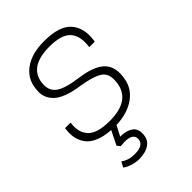

<svg xmlns="http://www.w3.org/2000/svg" viewBox="-217 -642 955 955"><g transform="rotate(-45 260.0 -165.0)"><path d="M220.2 -27.8Q364.7 -27.8 379.9 -134.8Q388.7 -193.4 357.2 -217.5Q325.7 -241.7 234.9 -255.9Q141.6 -270 104 -306.4Q66.4 -342.8 73.2 -397.9L74.2 -405.8Q81.5 -467.3 133.1 -503.7Q184.6 -540 270 -540Q375.5 -540 417.2 -494.1Q459 -448.2 448.2 -368.2L446.8 -359.9H408.2Q418 -429.2 387 -465.6Q356 -502 270 -502Q128.9 -502 116.2 -401.9Q109.9 -352.5 141.4 -326.4Q172.9 -300.3 265.1 -288.1Q355 -275.9 393.1 -240Q431.2 -204.1 422.9 -139.2L421.9 -130.9Q414.6 -69.3 363.3 -31.2Q312 6.8 230 9.8L202.1 64H207Q242.2 64 267.1 79.3Q292 94.7 292 129.9Q292 170.9 263.9 190.4Q235.8 210 190.9 210Q167 210 142.6 202.1Q118.2 194.3 104 183.1L119.1 154.8Q148.9 176.8 190.9 176.8Q257.8 176.8 257.8 133.8Q257.8 97.2 199.2 97.2L170.9 99.1L157.2 83L193.8 8.8Q145.5 5.9 111.8 -8.3Q78.1 -22.5 61.3 -45.2Q44.4 -67.9 38.8 -94.2Q33.2 -120.6 37.1 -151.9L38.1 -160.2H77.1Q67.9 -98.1 100.6 -63Q133.3 -27.8 220.2 -27.8Z"/></g></svg>

Font: Cooper Hewitt
Style: Light Italic
Weight: 704
Designer: Village Type and Design LLC
Foundry: Cooper Hewitt Smithsonian Design Museum
Version: 1.000